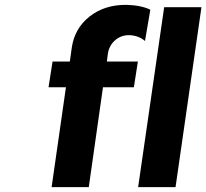

<svg xmlns="http://www.w3.org/2000/svg" viewBox="-20 -772 851 792"><path d="M180.2 -412.1 196.8 -518.1H268.1L275.9 -574.2Q287.1 -654.3 348.9 -703.4Q410.6 -752.4 500 -752Q562.5 -750.5 600.1 -731.9L578.1 -603Q551.8 -625.5 513.2 -627Q479.5 -627.4 454.8 -606Q430.2 -584.5 424.8 -549.8L420.9 -518.1H548.8L532.2 -412.1H404.8L346.2 0H192.9L252 -412.1ZM549.8 0 657.2 -742.2H811L704.1 0Z"/></svg>

Font: Trueno SemiBold
Style: Italic
Weight: 600
Designer: Julieta Ulanovsky
Foundry: Julieta Ulanovsky
Version: Version 3.001b | FøM Fix